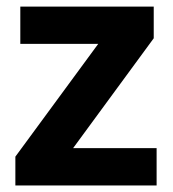

<svg xmlns="http://www.w3.org/2000/svg" viewBox="-20 -566 528 586"><path d="M458 0H26.9V-87.9L279.8 -432.1H42V-545.9H449.2V-449.2L203.1 -113.8H458Z"/></svg>

Font: Zoram GWebM
Style: Bold
Weight: 700
Foundry: Ascender Corporation
Version: Version 1.000